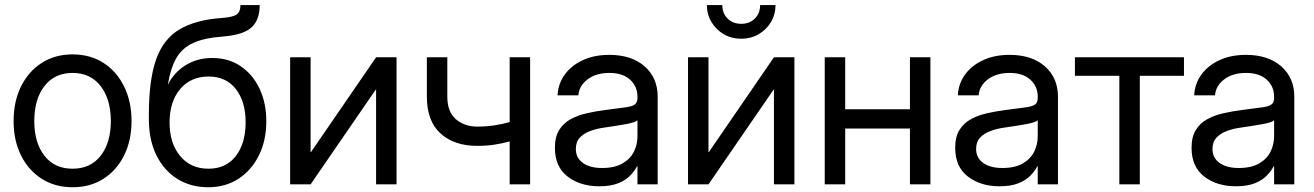

<svg xmlns="http://www.w3.org/2000/svg" viewBox="-20 -748 5333 779"><path d="M274.4 11.7Q203.1 11.7 149.2 -22.7Q95.2 -57.1 65.2 -117.7Q35.2 -178.2 35.2 -256.8Q35.2 -335.9 65.2 -397Q95.2 -458 149.2 -492.7Q203.1 -527.3 274.4 -527.3Q346.2 -527.3 399.9 -492.7Q453.6 -458 483.6 -397Q513.7 -335.9 513.7 -256.8Q513.7 -178.2 483.6 -117.7Q453.6 -57.1 399.9 -22.7Q346.2 11.7 274.4 11.7ZM274.4 -63.5Q347.7 -63.5 388.7 -116.5Q429.7 -169.4 429.7 -256.8Q429.7 -345.2 388.4 -398.7Q347.2 -452.1 274.4 -452.1Q201.7 -452.1 160.4 -398.9Q119.1 -345.7 119.1 -256.8Q119.1 -168.9 160.2 -116.2Q201.2 -63.5 274.4 -63.5Z M824.7 11.7Q754.4 11.7 700.2 -21.7Q646 -55.2 615 -117.2Q584 -179.2 584 -264.6V-283.2Q584 -423.8 613.5 -507.1Q643.1 -590.3 709 -629.2Q774.9 -668 882.8 -675.3Q926.3 -678.7 940.9 -689.7Q955.6 -700.7 955.6 -727.5H1033.7Q1033.7 -666.5 999.8 -636.2Q965.8 -606 882.8 -599.6Q809.6 -594.2 764.9 -574.2Q720.2 -554.2 696.3 -513.7Q672.4 -473.1 661.1 -405.3H661.6Q686.5 -454.6 733.4 -483.6Q780.3 -512.7 841.3 -512.7Q907.7 -512.7 956.8 -479.2Q1005.9 -445.8 1033.2 -387.9Q1060.5 -330.1 1060.5 -255.9Q1060.5 -178.7 1030.8 -118.2Q1001 -57.6 948 -22.9Q895 11.7 824.7 11.7ZM825.7 -63.5Q897.5 -63.5 937 -115.2Q976.6 -167 976.6 -251.5Q976.6 -335.9 937 -386.7Q897.5 -437.5 826.2 -437.5Q753.9 -437.5 710.9 -386.5Q668 -335.4 668 -251Q668 -167 710.7 -115.2Q753.4 -63.5 825.7 -63.5Z M1588.9 0H1505.9V-384.3H1504.4L1240.2 0H1157.2V-515.6H1240.2V-130.9H1241.7L1505.9 -515.6H1588.9Z M1916 -156.2Q1823.2 -156.2 1767.6 -206.3Q1711.9 -256.3 1711.9 -356.4V-515.6H1794.9V-356.4Q1794.9 -293.9 1829.8 -264.2Q1864.7 -234.4 1916 -234.4Q1953.1 -234.4 1985.4 -239.3Q2017.6 -244.1 2047.9 -252.9V-515.6H2130.9V0H2047.9V-174.3Q2018.1 -166 1986.3 -161.1Q1954.6 -156.2 1916 -156.2Z M2411.1 7.8Q2334.5 7.8 2283 -31.7Q2231.4 -71.3 2231.4 -148.4Q2231.4 -192.9 2248.8 -220.7Q2266.1 -248.5 2295.2 -264.4Q2324.2 -280.3 2361.1 -288.6Q2397.9 -296.9 2436.5 -301.8Q2485.8 -308.6 2514.2 -312Q2542.5 -315.4 2554.4 -323.2Q2566.4 -331.1 2566.4 -350.6V-355.5Q2566.4 -397.5 2536.4 -424.8Q2506.3 -452.1 2452.1 -452.1Q2398.4 -452.1 2364 -426Q2329.6 -399.9 2326.7 -361.3H2242.2Q2244.6 -408.7 2271.5 -445.6Q2298.3 -482.4 2344.7 -503.9Q2391.1 -525.4 2452.1 -525.4Q2542.5 -525.4 2595.5 -478.8Q2648.4 -432.1 2648.4 -355.5V0H2566.4V-73.2H2564.5Q2555.2 -54.7 2537.1 -35.9Q2519 -17.1 2488.5 -4.6Q2458 7.8 2411.1 7.8ZM2422.9 -66.4Q2473.6 -66.4 2505.4 -84.7Q2537.1 -103 2551.8 -132.3Q2566.4 -161.6 2566.4 -195.3V-259.8Q2557.1 -251 2517.1 -243.9Q2477.1 -236.8 2432.6 -230.5Q2402.8 -226.6 2376.2 -217Q2349.6 -207.5 2333 -190.2Q2316.4 -172.9 2316.4 -143.6Q2316.4 -107.4 2345 -86.9Q2373.5 -66.4 2422.9 -66.4Z M3203.1 0H3120.1V-384.3H3118.7L2854.5 0H2771.5V-515.6H2854.5V-130.9H2856L3120.1 -515.6H3203.1ZM2987.3 -590.8Q2948.2 -590.8 2916.7 -609.1Q2885.3 -627.4 2866.7 -658.4Q2848.1 -689.5 2848.1 -727.5H2910.6Q2910.6 -693.8 2932.1 -672.6Q2953.6 -651.4 2987.3 -651.4Q3021 -651.4 3042.5 -672.6Q3064 -693.8 3064 -727.5H3126.5Q3126.5 -689.5 3107.9 -658.4Q3089.4 -627.4 3057.9 -609.1Q3026.4 -590.8 2987.3 -590.8Z M3409.2 -515.6V-304.7H3671.9V-515.6H3754.9V0H3671.9V-226.6H3409.2V0H3326.2V-515.6Z M4035.2 7.8Q3958.5 7.8 3907 -31.7Q3855.5 -71.3 3855.5 -148.4Q3855.5 -192.9 3872.8 -220.7Q3890.1 -248.5 3919.2 -264.4Q3948.2 -280.3 3985.1 -288.6Q4022 -296.9 4060.5 -301.8Q4109.9 -308.6 4138.2 -312Q4166.5 -315.4 4178.5 -323.2Q4190.4 -331.1 4190.4 -350.6V-355.5Q4190.4 -397.5 4160.4 -424.8Q4130.4 -452.1 4076.2 -452.1Q4022.5 -452.1 3988 -426Q3953.6 -399.9 3950.7 -361.3H3866.2Q3868.7 -408.7 3895.5 -445.6Q3922.4 -482.4 3968.8 -503.9Q4015.1 -525.4 4076.2 -525.4Q4166.5 -525.4 4219.5 -478.8Q4272.5 -432.1 4272.5 -355.5V0H4190.4V-73.2H4188.5Q4179.2 -54.7 4161.1 -35.9Q4143.1 -17.1 4112.5 -4.6Q4082 7.8 4035.2 7.8ZM4046.9 -66.4Q4097.7 -66.4 4129.4 -84.7Q4161.1 -103 4175.8 -132.3Q4190.4 -161.6 4190.4 -195.3V-259.8Q4181.2 -251 4141.1 -243.9Q4101.1 -236.8 4056.6 -230.5Q4026.9 -226.6 4000.2 -217Q3973.6 -207.5 3957 -190.2Q3940.4 -172.9 3940.4 -143.6Q3940.4 -107.4 3969 -86.9Q3997.6 -66.4 4046.9 -66.4Z M4521.5 0V-440.4H4341.3V-515.6H4783.7V-440.4H4604.5V0Z M4994.1 7.8Q4917.5 7.8 4866 -31.7Q4814.5 -71.3 4814.5 -148.4Q4814.5 -192.9 4831.8 -220.7Q4849.1 -248.5 4878.2 -264.4Q4907.2 -280.3 4944.1 -288.6Q4981 -296.9 5019.5 -301.8Q5068.8 -308.6 5097.2 -312Q5125.5 -315.4 5137.5 -323.2Q5149.4 -331.1 5149.4 -350.6V-355.5Q5149.4 -397.5 5119.4 -424.8Q5089.4 -452.1 5035.2 -452.1Q4981.4 -452.1 4947 -426Q4912.6 -399.9 4909.7 -361.3H4825.2Q4827.6 -408.7 4854.5 -445.6Q4881.3 -482.4 4927.7 -503.9Q4974.1 -525.4 5035.2 -525.4Q5125.5 -525.4 5178.5 -478.8Q5231.4 -432.1 5231.4 -355.5V0H5149.4V-73.2H5147.5Q5138.2 -54.7 5120.1 -35.9Q5102.1 -17.1 5071.5 -4.6Q5041 7.8 4994.1 7.8ZM5005.9 -66.4Q5056.6 -66.4 5088.4 -84.7Q5120.1 -103 5134.8 -132.3Q5149.4 -161.6 5149.4 -195.3V-259.8Q5140.1 -251 5100.1 -243.9Q5060.1 -236.8 5015.6 -230.5Q4985.8 -226.6 4959.2 -217Q4932.6 -207.5 4916 -190.2Q4899.4 -172.9 4899.4 -143.6Q4899.4 -107.4 4928 -86.9Q4956.5 -66.4 5005.9 -66.4Z"/></svg>

Font: Inter Display
Style: Regular
Weight: 400
Designer: Rasmus Andersson
Foundry: rsms
Version: Version 4.001;git-9221beed3